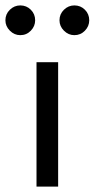

<svg xmlns="http://www.w3.org/2000/svg" viewBox="-45 -690 350 710"><path d="M175 -615Q175 -638 191.5 -654Q208 -670 230 -670Q253 -670 269 -654Q285 -638 285 -615Q285 -593 269 -576.5Q253 -560 230 -560Q208 -560 191.5 -576.5Q175 -593 175 -615ZM-25 -615Q-25 -638 -8.5 -654Q8 -670 30 -670Q53 -670 69 -654Q85 -638 85 -615Q85 -593 69 -576.5Q53 -560 30 -560Q8 -560 -8.5 -576.5Q-25 -593 -25 -615ZM90 -460H170V0H90Z"/></svg>

Font: Jost
Style: Regular
Weight: 400
Version: Version 3.500